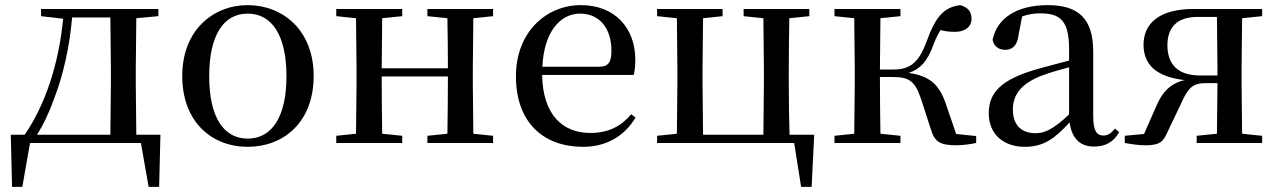

<svg xmlns="http://www.w3.org/2000/svg" viewBox="-20 -557 4978 748"><path d="M140 -494 226 -484C209 -307 156 -148 76 -32H22L27 171H67L97 0H529L559 171H600L605 -32H511L509 -230V-292L511 -486L597 -494V-522H140ZM410 -32H124C151 -74 173 -123 191 -173C228 -269 251 -377 261 -489H410L412 -292V-230Z M945 15C1085 15 1202 -81 1202 -261C1202 -441 1080 -537 945 -537C811 -537 690 -440 690 -261C690 -82 805 15 945 15ZM945 -17C851 -17 795 -101 795 -260C795 -420 851 -504 945 -504C1039 -504 1096 -420 1096 -260C1096 -101 1039 -17 945 -17Z M1645 -494 1723 -486C1724 -432 1725 -351 1725 -291H1467L1469 -486L1547 -494V-522H1290V-494L1367 -486L1369 -292V-230L1367 -36L1290 -28V0H1547V-28L1469 -36C1468 -92 1467 -179 1467 -259H1725C1725 -179 1724 -92 1723 -36L1645 -28V0H1901V-28L1824 -36L1822 -230V-292L1824 -486L1901 -494V-522H1645Z M2251 15C2343 15 2413 -27 2456 -99L2439 -112C2400 -65 2350 -39 2280 -39C2173 -39 2095 -108 2092 -265H2449C2453 -281 2455 -301 2455 -325C2455 -445 2378 -537 2243 -537C2108 -537 1990 -432 1990 -260C1990 -78 2099 15 2251 15ZM2093 -297C2099 -432 2162 -504 2240 -504C2316 -504 2362 -446 2362 -360C2362 -316 2351 -297 2314 -297Z M2540 0H3074L3101 171H3142L3152 -32H3056C3054 -88 3053 -174 3053 -230V-292C3053 -346 3054 -430 3055 -486L3133 -494V-522H2877V-494L2954 -486L2956 -292V-230L2954 -32H2719L2717 -230V-292L2719 -486L2795 -494V-522H2540V-494L2617 -486L2619 -292V-230L2617 -36L2540 -28Z M3607 -52C3621 -5 3642 9 3706 9C3729 9 3760 5 3783 0V-27L3705 -35L3665 -152C3639 -229 3601 -261 3520 -273C3563 -287 3593 -316 3617 -384C3626 -408 3635 -425 3644 -440C3661 -435 3678 -433 3701 -433C3739 -433 3765 -452 3765 -484C3765 -512 3750 -529 3721 -537C3657 -529 3625 -492 3590 -396C3556 -301 3515 -286 3456 -286H3408L3410 -486L3488 -494V-522H3231V-494L3308 -486L3310 -292V-230L3308 -36L3231 -28V0H3488V-28L3410 -36C3409 -92 3408 -178 3408 -257H3457C3521 -257 3544 -242 3567 -175Z M4242 14C4286 14 4318 -3 4340 -42L4324 -56C4307 -36 4295 -29 4279 -29C4253 -29 4239 -46 4239 -104V-355C4239 -483 4183 -537 4062 -537C3941 -537 3864 -486 3847 -402C3852 -377 3870 -363 3896 -363C3923 -363 3943 -378 3948 -420L3962 -493C3987 -502 4010 -505 4033 -505C4112 -505 4145 -475 4145 -365V-321C4103 -310 4057 -298 4018 -287C3880 -247 3832 -196 3832 -116C3832 -32 3892 15 3972 15C4046 15 4089 -17 4147 -80C4155 -21 4185 14 4242 14ZM4145 -111C4085 -55 4051 -38 4015 -38C3961 -38 3926 -68 3926 -130C3926 -189 3959 -232 4040 -263C4070 -274 4107 -285 4145 -295Z M4642 0H4897V-28L4819 -36L4817 -230V-292L4819 -486L4897 -494V-522H4629C4496 -522 4435 -465 4435 -383C4435 -309 4480 -258 4595 -245C4540 -232 4508 -199 4484 -142L4437 -35L4362 -28V0C4390 5 4416 9 4442 9C4498 9 4512 -4 4529 -44L4581 -153C4606 -209 4623 -233 4675 -233H4723L4721 -36L4642 -28ZM4723 -263H4655C4571 -263 4528 -304 4528 -381C4528 -451 4567 -491 4644 -491H4721L4723 -292Z"/></svg>

Font: Source Han Serif SC Medium
Style: Regular
Weight: 500
Designer: Ryoko NISHIZUKA 西塚涼子 (kana & ideographs); Frank Grießhammer (Latin, Greek & Cyrillic); Wenlong ZHANG 张文龙 (bopomofo); San
Foundry: Adobe
Version: Version 2.003;hotconv 1.1.1;makeotfexe 2.6.0